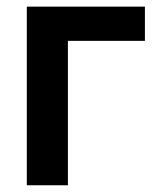

<svg xmlns="http://www.w3.org/2000/svg" viewBox="-20 -550 481 570"><path d="M410.2 -428.7H181.6V0H59.6V-530.3H410.2Z"/></svg>

Font: Pretendard GOV SemiBold
Style: Regular
Weight: 600
Designer: Base glyphs from Inter by Rasmus Andersson; Hangeul glyphs from Noto Sans CJK(Source Han Sans) by Jang Soo-young and Kan
Foundry: Kil Hyung-jin
Version: Version 1.309